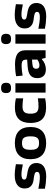

<svg xmlns="http://www.w3.org/2000/svg" viewBox="1274 -2110 847 3434"><g transform="rotate(-90 1697.0 -392.5)"><path d="M255 11Q210 11 153.5 5Q97 -1 39 -13V-129Q99 -117 150 -110Q201 -103 247 -103Q295 -103 317.5 -115Q340 -127 340 -152Q340 -178 317.5 -190Q295 -202 247 -208Q214 -212 178.5 -218.5Q143 -225 113 -242Q83 -259 63.5 -291Q44 -323 44 -379Q44 -460 106 -506Q168 -552 277 -552Q298 -552 319.5 -551Q341 -550 365 -547.5Q389 -545 416.5 -541Q444 -537 478 -531L473 -407Q416 -419 371 -425.5Q326 -432 294 -432Q203 -432 203 -383Q203 -355 230 -345Q257 -335 314 -327Q356 -321 390 -310.5Q424 -300 448 -281Q472 -262 485.5 -233Q499 -204 499 -163Q499 -78 437.5 -33.5Q376 11 255 11Z M856 10Q715 10 641 -61.5Q567 -133 567 -270Q567 -407 641 -478.5Q715 -550 856 -550Q997 -550 1070 -478.5Q1143 -407 1143 -270Q1143 -133 1070 -61.5Q997 10 856 10ZM856 -117Q889 -117 912 -124.5Q935 -132 949 -150Q963 -168 969.5 -197.5Q976 -227 976 -270Q976 -313 969.5 -342Q963 -371 949 -389Q935 -407 912 -414.5Q889 -422 856 -422Q823 -422 800 -414.5Q777 -407 762.5 -389Q748 -371 741.5 -342Q735 -313 735 -270Q735 -227 741.5 -197.5Q748 -168 762.5 -150Q777 -132 800 -124.5Q823 -117 856 -117Z M1492 9Q1352 9 1283.5 -59.5Q1215 -128 1215 -270Q1215 -549 1492 -549Q1535 -549 1578.5 -544.5Q1622 -540 1656 -532V-401Q1576 -413 1508 -413Q1439 -413 1410 -380.5Q1381 -348 1381 -271Q1381 -193 1409.5 -160Q1438 -127 1506 -127Q1551 -127 1585 -129.5Q1619 -132 1656 -138V-8Q1624 0 1580.5 4.5Q1537 9 1492 9Z M1841 -618Q1792 -618 1771 -639Q1750 -660 1750 -707Q1750 -754 1771 -775Q1792 -796 1841 -796Q1891 -796 1912.5 -774Q1934 -752 1934 -707Q1934 -662 1913 -640Q1892 -618 1841 -618ZM1758 -540H1925V0H1758Z M2174 5Q2097 5 2057 -35.5Q2017 -76 2017 -149Q2017 -231 2067 -272Q2117 -313 2223 -321L2348 -330V-336Q2348 -363 2343.5 -380.5Q2339 -398 2327 -409Q2315 -420 2293 -424.5Q2271 -429 2235 -429Q2198 -429 2151.5 -424Q2105 -419 2062 -411L2051 -527Q2108 -538 2160.5 -542.5Q2213 -547 2261 -547Q2391 -547 2453 -502.5Q2515 -458 2515 -364V0H2378L2363 -66H2354Q2314 -30 2268 -12.5Q2222 5 2174 5ZM2245 -110Q2271 -110 2299.5 -120.5Q2328 -131 2348 -147V-243L2274 -237Q2224 -233 2204.5 -217.5Q2185 -202 2185 -168Q2185 -110 2245 -110Z M2717 -618Q2668 -618 2647 -639Q2626 -660 2626 -707Q2626 -754 2647 -775Q2668 -796 2717 -796Q2767 -796 2788.5 -774Q2810 -752 2810 -707Q2810 -662 2789 -640Q2768 -618 2717 -618ZM2634 -540H2801V0H2634Z M3117 11Q3072 11 3015.5 5Q2959 -1 2901 -13V-129Q2961 -117 3012 -110Q3063 -103 3109 -103Q3157 -103 3179.5 -115Q3202 -127 3202 -152Q3202 -178 3179.5 -190Q3157 -202 3109 -208Q3076 -212 3040.5 -218.5Q3005 -225 2975 -242Q2945 -259 2925.5 -291Q2906 -323 2906 -379Q2906 -460 2968 -506Q3030 -552 3139 -552Q3160 -552 3181.5 -551Q3203 -550 3227 -547.5Q3251 -545 3278.5 -541Q3306 -537 3340 -531L3335 -407Q3278 -419 3233 -425.5Q3188 -432 3156 -432Q3065 -432 3065 -383Q3065 -355 3092 -345Q3119 -335 3176 -327Q3218 -321 3252 -310.5Q3286 -300 3310 -281Q3334 -262 3347.5 -233Q3361 -204 3361 -163Q3361 -78 3299.5 -33.5Q3238 11 3117 11Z"/></g></svg>

Font: Encode Sans Normal
Style: Bold
Weight: 700
Designer: Pablo Impallari, Andres Torresi
Foundry: Pablo Impallari, Andres Torresi
Version: Version 1.000; ttfautohint (v1.00) -l 8 -r 50 -G 200 -x 14 -